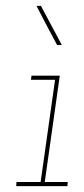

<svg xmlns="http://www.w3.org/2000/svg" viewBox="-20 -632 284 652"><path d="M36 -14 35 0H209L210 -14H132L183 -375H87L85 -361H167L118 -14ZM119 -612H104Q121 -579 138.5 -545.5Q156 -512 174 -479H190Q172 -512 154.5 -545.5Q137 -579 119 -612Z"/></svg>

Font: Josefin Slab Thin Thin
Style: Italic
Weight: 250
Italic angle: -12°
Version: Version 2.000